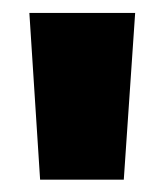

<svg xmlns="http://www.w3.org/2000/svg" viewBox="-20 -680 260 304"><path d="M176 -395.5H43.5L26.5 -659.5H194Z"/></svg>

Font: Anek Telugu ExtraBold
Style: Regular
Weight: 800
Designer: Omkar Bhoir (Telugu), Yesha Goshar (Latin)
Foundry: Ek Type
Version: Version 1.003